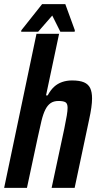

<svg xmlns="http://www.w3.org/2000/svg" viewBox="-23 -906 475 926"><path d="M-3 0 153 -743H262L199 -446H207Q221 -472 238 -487.5Q255 -503 277 -510.5Q299 -518 324 -518Q361 -518 382 -509Q403 -500 412 -481Q421 -462 421 -431Q421 -412 417.5 -387Q414 -362 407 -330L337 0H226L287 -285Q295 -324 299 -348Q303 -372 303 -386Q303 -407 292.5 -413Q282 -419 259 -419Q236 -419 221 -408.5Q206 -398 195.5 -377Q185 -356 177 -323Q169 -290 159 -243L107 0ZM79 -753 80 -760 180 -886H292L338 -760L337 -753H268L229 -831L161 -753Z"/></svg>

Font: Saira Condensed SemiBold
Style: Italic
Weight: 600
Width: 3
Italic angle: -12°
Designer: Hector Gatti with collaboration of the Omnibus-Type team
Foundry: Omnibus-Type
Version: Version 1.101